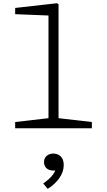

<svg xmlns="http://www.w3.org/2000/svg" viewBox="-20 -791 660 1184"><path d="M73.5 -38.5 294.5 -64 279 -32V-721.5L301 -694.5L73.5 -703.5V-742L331 -771L341 -765V-32L325.5 -64L546.5 -38.5V0H73.5ZM325.5 247.5 338.5 255.5Q326.5 261 311 261Q293 261 279.5 254.8Q266 248.5 258.8 236.5Q251.5 224.5 251.5 208.5Q251.5 184 268 170Q284.5 156 309 156Q336.5 156 354.8 174Q373 192 373 226.5Q373 270 344.5 309.2Q316 348.5 274 373.5L246.5 340.5Q267 326 282.2 312.2Q297.5 298.5 308.8 282.5Q320 266.5 325.5 247.5Z"/></svg>

Font: Monaspace Xenon Var ExtraLight
Style: Regular
Weight: 200
Designer: Riley Cran and the Lettermatic Team
Version: Version 1.200 (Monaspace Xenon Var)